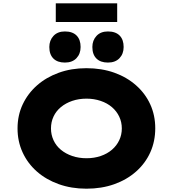

<svg xmlns="http://www.w3.org/2000/svg" viewBox="-20 -1130 1044 1160"><path d="M502 10Q411 10 334.5 -17.5Q258 -45 202.5 -94Q147 -143 116.5 -209.5Q86 -276 86 -354Q86 -433 117 -499Q148 -565 203.5 -614Q259 -663 335 -690.5Q411 -718 502 -718Q594 -718 670 -691Q746 -664 802 -614.5Q858 -565 888 -499Q918 -433 918 -355Q918 -276 888 -209.5Q858 -143 802 -93.5Q746 -44 670 -17Q594 10 502 10ZM503 -174Q549 -174 588.5 -187.5Q628 -201 656.5 -225.5Q685 -250 700.5 -283Q716 -316 716 -354Q716 -392 700.5 -425Q685 -458 656.5 -482.5Q628 -507 588 -520.5Q548 -534 503 -534Q456 -534 416.5 -520.5Q377 -507 348 -483Q319 -459 303.5 -426Q288 -393 288 -354Q288 -316 303.5 -282.5Q319 -249 348 -225Q377 -201 416.5 -187.5Q456 -174 503 -174ZM632 -752Q587 -752 562.5 -776.5Q538 -801 538 -846Q538 -886 563 -913Q588 -940 632 -940Q678 -940 702.5 -915.5Q727 -891 727 -846Q727 -805 702 -778.5Q677 -752 632 -752ZM372 -752Q327 -752 302.5 -776.5Q278 -801 278 -846Q278 -886 303 -913Q328 -940 372 -940Q418 -940 442.5 -915.5Q467 -891 467 -846Q467 -805 442 -778.5Q417 -752 372 -752ZM317 -997V-1110H688V-997Z"/></svg>

Font: Lexend Giga ExtraBold
Style: Regular
Weight: 800
Designer: Bonnie Shaver-Troup, Thomas Jockin
Foundry: Lexend
Version: Version 1.007